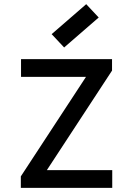

<svg xmlns="http://www.w3.org/2000/svg" viewBox="-20 -902 640 922"><path d="M80 0V-55L393 -533H81V-618H518V-563L205 -85H519V0ZM288 -674 228 -738 394 -882 454 -818Z"/></svg>

Font: Victor Mono SemiBold
Style: Regular
Weight: 600
Monospace: yes
Designer: Rune Bjørnerås
Version: Version 1.561;gftools[0.9.30]